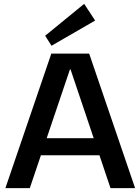

<svg xmlns="http://www.w3.org/2000/svg" viewBox="-20 -979 731 999"><path d="M247 -700H444L683 0H555L347 -618H344L135 0H8ZM168 -260H522V-171H168ZM475 -872 248 -741 215 -793 418 -959Z"/></svg>

Font: Pathway Extreme 28pt SemiBold
Style: Regular
Weight: 600
Designer: Eduardo Rodriguez Tunni
Foundry: Eduardo Rodriguez Tunni
Version: Version 1.001;gftools[0.9.26]